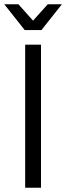

<svg xmlns="http://www.w3.org/2000/svg" viewBox="-42 -874 308 894"><path d="M73.2 -733.9 -22 -854H43.9L111.8 -777.8L180.2 -854H246.1L150.9 -733.9ZM148.9 -666V0H75.2V-666Z"/></svg>

Font: Gidolinya
Style: Regular
Weight: 400
Version: Version 1.0.3